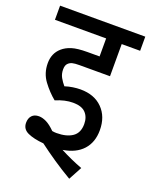

<svg xmlns="http://www.w3.org/2000/svg" viewBox="-138 -697 693 881"><g transform="rotate(20 208.0 -256.0)"><path d="M209 -224Q169 -224 125 -205Q92 -232 64.5 -269Q37 -306 37 -355Q37 -403 70 -432Q88 -448 115 -456.5Q142 -465 191 -465H250V-553H0V-622H416V-553H326V-396H177Q154 -396 142.5 -393Q131 -390 123 -382Q113 -373 113 -352Q113 -330 122.5 -313Q132 -296 145 -281Q163 -287 183 -290Q203 -293 220 -293Q288 -293 327.5 -253Q367 -213 367 -147Q367 -88 333.5 -51Q300 -14 237 -4Q288 23 346 45L311 110Q265 83 223 54.5Q181 26 144 -2Q96 -6 66.5 -19.5Q37 -33 37 -64Q37 -86 49 -99Q61 -112 83 -112Q100 -112 119.5 -102.5Q139 -93 163 -69Q174 -67 184 -67Q233 -67 261.5 -86.5Q290 -106 290 -149Q290 -183 270.5 -203.5Q251 -224 209 -224Z"/></g></svg>

Font: Noto Sans Devanagari Condensed
Style: Regular
Weight: 400
Width: 3
Designer: Jelle Bosma - Monotype Design Team
Foundry: Monotype Imaging Inc.
Version: Version 2.004; ttfautohint (v1.8.4.7-5d5b)